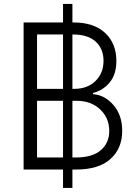

<svg xmlns="http://www.w3.org/2000/svg" viewBox="-20 -838 687 949"><path d="M291.5 90.8V0H96.7V-727.1H291.5V-818.4H337.9V-727.1H341.8Q444.8 -727.1 500 -674.8Q555.2 -622.6 555.2 -537.1Q555.2 -472.2 523.7 -432.4Q492.2 -392.6 439.9 -378.4V-372.6Q497.1 -368.7 540.5 -319.1Q584 -269.5 584 -190.9Q584 -104.5 526.1 -52.2Q468.3 0 355.5 0H337.9V90.8ZM163.1 -398.9H291.5V-667.5H163.1ZM337.9 -667.5V-398.9H348.1Q412.1 -398.9 451.9 -437.7Q491.7 -476.6 491.7 -537.1Q491.7 -596.7 453.1 -632.1Q414.6 -667.5 341.8 -667.5ZM337.9 -339.8V-59.6H355.5Q436.5 -59.6 478.3 -95.7Q520 -131.8 520 -190.9Q520 -254.4 475.1 -297.1Q430.2 -339.8 358.4 -339.8ZM163.1 -59.6H291.5V-339.8H163.1Z"/></svg>

Font: Interop Light
Style: Regular
Weight: 300
Designer: Rasmus Andersson, Google, Jang Haemin
Foundry: jhaemin
Version: Version 1.007